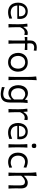

<svg xmlns="http://www.w3.org/2000/svg" viewBox="2120 -2944 1039 5320"><g transform="rotate(90 2640.0 -284.5)"><path d="M325.7 11.2Q232.9 11.2 172.6 -24.2Q112.3 -59.6 83 -121.8Q53.7 -184.1 53.7 -263.7Q53.7 -342.3 82.8 -403.3Q111.8 -464.4 165.8 -499Q219.7 -533.7 294.4 -533.7Q393.1 -533.7 449.5 -476.3Q505.9 -418.9 505.9 -310.1Q505.9 -274.4 501.5 -244.1H133.8Q138.2 -159.2 187 -110.1Q235.8 -61 334 -61Q365.7 -61 408.2 -71.8Q450.7 -82.5 492.2 -100.6L496.6 -23.4Q465.3 -13.7 421.4 -1.2Q377.4 11.2 325.7 11.2ZM431.6 -291Q436.5 -377.4 401.1 -423.3Q365.7 -469.2 295.4 -471.2Q222.7 -469.2 180.2 -419.7Q137.7 -370.1 133.3 -289.6Z M646 0Q649.4 -58.1 650.9 -111.8Q652.3 -165.5 652.3 -230V-282.7Q652.3 -340.3 648.7 -400.9Q645 -461.4 636.2 -521.5L716.8 -526.4L724.6 -417.5H733.4Q759.3 -464.4 788.3 -489.5Q817.4 -514.6 845.5 -524.2Q873.5 -533.7 896 -533.7Q927.2 -533.7 953.6 -524.4L945.8 -436.5Q930.2 -441.9 913.1 -446Q896 -450.2 882.3 -450.2Q864.3 -450.2 839.1 -441.9Q814 -433.6 786.9 -406.2Q759.8 -378.9 734.4 -322.3V-226.6Q734.4 -164.6 735.8 -111.3Q737.3 -58.1 741.2 0Z M1098.6 0Q1102.1 -58.1 1103.3 -111.8Q1104.5 -165.5 1104.5 -230V-282.2Q1104.5 -321.3 1104 -364.3Q1103.5 -407.2 1103 -456.1L1005.4 -448.7V-521.5H1101.1V-590.8Q1101.1 -664.6 1127.9 -706.5Q1154.8 -748.5 1198.7 -766.1Q1242.7 -783.7 1293.9 -783.7Q1316.9 -783.7 1344.2 -780.5Q1371.6 -777.3 1387.2 -774.9L1379.9 -698.2Q1363.3 -703.6 1340.8 -707.5Q1318.4 -711.4 1301.3 -711.4Q1238.3 -711.4 1209.2 -681.9Q1180.2 -652.3 1180.2 -590.8Q1180.2 -572.8 1182.1 -551.5Q1184.1 -530.3 1188 -521.5H1365.7V-448.7Q1319.8 -452.6 1275.4 -455.1Q1231 -457.5 1186.5 -458V-230Q1186.5 -165.5 1188 -111.8Q1189.5 -58.1 1193.4 0Z M1708 11.2Q1622.6 11.2 1564 -27.1Q1505.4 -65.4 1475.6 -128.2Q1445.8 -190.9 1445.8 -263.7Q1445.8 -341.8 1477.5 -402.8Q1509.3 -463.9 1568.1 -498.8Q1627 -533.7 1707 -533.7Q1789.6 -533.7 1847.4 -498Q1905.3 -462.4 1935.8 -401.4Q1966.3 -340.3 1966.3 -263.7Q1966.3 -186.5 1934.8 -124Q1903.3 -61.5 1845.5 -25.1Q1787.6 11.2 1708 11.2ZM1708 -60.1Q1768.1 -61.5 1806.9 -90.1Q1845.7 -118.7 1864.3 -164.6Q1882.8 -210.4 1882.8 -263.7Q1882.8 -351.6 1837.2 -405.3Q1791.5 -459 1708 -462.4Q1619.1 -459.5 1574.2 -403.1Q1529.3 -346.7 1529.3 -263.7Q1529.3 -210.9 1548.8 -165Q1568.4 -119.1 1607.9 -90.3Q1647.5 -61.5 1708 -60.1Z M2106 0Q2109.4 -58.1 2110.8 -111.8Q2112.3 -165.5 2112.3 -230V-519.5Q2112.3 -585.4 2109.1 -647Q2106 -708.5 2098.6 -767.6L2202.6 -781.2Q2198.7 -717.8 2196.3 -653.3Q2193.8 -588.9 2193.8 -519.5V-230Q2193.8 -165.5 2195.6 -111.8Q2197.3 -58.1 2201.2 0Z M2579.1 215.3Q2549.8 215.3 2514.6 209.5Q2479.5 203.6 2446.8 195.8Q2414.1 188 2391.6 182.1L2397.5 105Q2451.2 125.5 2501.5 136Q2551.8 146.5 2572.8 146.5Q2664.6 146.5 2701.4 102.8Q2738.3 59.1 2738.3 -28.8V-76.2H2730Q2693.8 -37.1 2651.1 -17.1Q2608.4 2.9 2566.4 2.9Q2491.2 2.9 2440.9 -35.2Q2390.6 -73.2 2365.5 -135.5Q2340.3 -197.8 2340.3 -269.5Q2340.3 -345.7 2366.9 -406.5Q2393.6 -467.3 2444.3 -502.7Q2495.1 -538.1 2567.4 -538.1Q2619.6 -538.1 2662.4 -514.6Q2705.1 -491.2 2735.8 -460H2744.6L2751.5 -526.4L2834.5 -531.2Q2827.6 -469.2 2824.2 -407Q2820.8 -344.7 2820.8 -285.2V-33.7Q2820.8 41 2798.1 97.2Q2775.4 153.3 2722.7 184.3Q2669.9 215.3 2579.1 215.3ZM2590.3 -69.3Q2677.2 -70.8 2736.8 -155.8V-388.2Q2706.1 -424.8 2667.2 -444.1Q2628.4 -463.4 2592.3 -463.9Q2536.1 -462.4 2498.8 -435.5Q2461.4 -408.7 2442.9 -364.7Q2424.3 -320.8 2424.3 -267.1Q2424.3 -215.8 2441.9 -171.1Q2459.5 -126.5 2496.1 -98.6Q2532.7 -70.8 2590.3 -69.3Z M3001 0Q3004.4 -58.1 3005.9 -111.8Q3007.3 -165.5 3007.3 -230V-282.7Q3007.3 -340.3 3003.7 -400.9Q3000 -461.4 2991.2 -521.5L3071.8 -526.4L3079.6 -417.5H3088.4Q3114.3 -464.4 3143.3 -489.5Q3172.4 -514.6 3200.4 -524.2Q3228.5 -533.7 3251 -533.7Q3282.2 -533.7 3308.6 -524.4L3300.8 -436.5Q3285.2 -441.9 3268.1 -446Q3251 -450.2 3237.3 -450.2Q3219.2 -450.2 3194.1 -441.9Q3168.9 -433.6 3141.8 -406.2Q3114.7 -378.9 3089.4 -322.3V-226.6Q3089.4 -164.6 3090.8 -111.3Q3092.3 -58.1 3096.2 0Z M3659.7 11.2Q3566.9 11.2 3506.6 -24.2Q3446.3 -59.6 3417 -121.8Q3387.7 -184.1 3387.7 -263.7Q3387.7 -342.3 3416.7 -403.3Q3445.8 -464.4 3499.8 -499Q3553.7 -533.7 3628.4 -533.7Q3727.1 -533.7 3783.4 -476.3Q3839.8 -418.9 3839.8 -310.1Q3839.8 -274.4 3835.4 -244.1H3467.8Q3472.2 -159.2 3521 -110.1Q3569.8 -61 3668 -61Q3699.7 -61 3742.2 -71.8Q3784.7 -82.5 3826.2 -100.6L3830.6 -23.4Q3799.3 -13.7 3755.4 -1.2Q3711.4 11.2 3659.7 11.2ZM3765.6 -291Q3770.5 -377.4 3735.1 -423.3Q3699.7 -469.2 3629.4 -471.2Q3556.6 -469.2 3514.2 -419.7Q3471.7 -370.1 3467.3 -289.6Z M3975.1 0Q3978.5 -58.1 3980 -111.8Q3981.4 -165.5 3981.4 -230V-282.7Q3981.4 -352.5 3979.5 -408.2Q3977.5 -463.9 3973.6 -521.5L4070.8 -523.9Q4066.9 -465.3 4064.9 -409.2Q4063 -353 4063 -282.7V-230Q4063 -165.5 4064.7 -111.8Q4066.4 -58.1 4070.3 0ZM4020.5 -644.5Q3987.8 -644.5 3973.4 -660.9Q3959 -677.2 3959 -716.3Q3959 -744.1 3973.9 -757.1Q3988.8 -770 4022 -770Q4054.7 -770 4068.8 -756.1Q4083 -742.2 4083 -711.9Q4083 -676.3 4068.4 -660.4Q4053.7 -644.5 4020.5 -644.5Z M4472.2 10.3Q4388.2 10.3 4329.6 -25.4Q4271 -61 4240.2 -122.6Q4209.5 -184.1 4209.5 -261.2Q4209.5 -338.9 4239.3 -400.4Q4269 -461.9 4325.4 -497.8Q4381.8 -533.7 4462.4 -533.7Q4504.4 -533.7 4549.3 -520.5Q4594.2 -507.3 4625 -495.1L4619.1 -417Q4568.8 -439.9 4529.3 -450Q4489.7 -460 4470.2 -460Q4389.6 -458 4341.3 -405.8Q4293 -353.5 4293 -263.2Q4293 -177.2 4342 -120.4Q4391.1 -63.5 4488.3 -61.5Q4548.3 -61.5 4620.6 -100.6L4628.4 -22.9Q4599.6 -13.2 4558.6 -1.5Q4517.6 10.3 4472.2 10.3Z M4761.7 0Q4765.1 -58.1 4766.6 -111.8Q4768.1 -165.5 4768.1 -230V-519.5Q4768.1 -585.4 4764.9 -647Q4761.7 -708.5 4754.4 -767.6L4859.4 -781.2Q4854.5 -717.8 4852.1 -653.3Q4849.6 -588.9 4849.6 -519.5V-433.1H4858.9Q4877.9 -455.6 4906.7 -478.8Q4935.5 -502 4970 -517.8Q5004.4 -533.7 5039.1 -533.7Q5123.5 -533.7 5162.4 -485.8Q5201.2 -438 5201.2 -347.2Q5201.2 -313 5200.2 -283.2Q5199.2 -253.4 5199.2 -230Q5199.2 -165.5 5200.4 -111.8Q5201.7 -58.1 5206.5 0H5112.3Q5115.2 -58.1 5116.5 -111.3Q5117.7 -164.6 5117.7 -226.6V-319.8Q5117.7 -387.7 5094.7 -421.9Q5071.8 -456.1 5012.2 -456.1Q4988.3 -456.1 4958.5 -441.9Q4928.7 -427.7 4899.9 -403.6Q4871.1 -379.4 4849.6 -349.1V-226.6Q4849.6 -164.6 4851.3 -111.3Q4853 -58.1 4856.9 0Z"/></g></svg>

Font: Pinar DS2-Regular
Style: Regular
Weight: 400
Designer: Amin Abedi
Version: Version 2.000